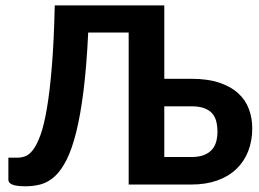

<svg xmlns="http://www.w3.org/2000/svg" viewBox="-20 -668 936 695"><path d="M574.7 -382.8H671.9Q731.9 -382.8 773.9 -368.7Q815.9 -354.5 842.3 -330.3Q868.7 -306.2 880.9 -273.4Q893.1 -240.7 893.1 -204.1Q893.1 -157.7 878.2 -120.1Q863.3 -82.5 835 -55.7Q806.6 -28.8 765.6 -14.4Q724.6 0 672.4 0H445.8V-550.3H299.3Q293.5 -429.2 282.5 -340.8Q271.5 -252.4 256.1 -190.7Q240.7 -128.9 221.4 -90.3Q202.1 -51.8 179 -30.3Q155.8 -8.8 129.2 -1.2Q102.5 6.3 73.2 6.3Q39.6 6.3 24.9 0.2Q10.3 -5.9 10.3 -17.1V-97.2H43.5Q56.6 -97.2 70.8 -102.1Q85 -106.9 99.1 -125Q113.3 -143.1 126.2 -178.5Q139.2 -213.9 149.7 -275.1Q160.2 -336.4 167.7 -427.7Q175.3 -519 178.2 -648.4H574.7ZM574.7 -283.2V-99.6H672.4Q700.2 -99.6 718.5 -106.9Q736.8 -114.3 747.6 -126.7Q758.3 -139.2 762.7 -155.8Q767.1 -172.4 767.1 -190.9Q767.1 -211.9 762.7 -229Q758.3 -246.1 747.6 -258.1Q736.8 -270 718.5 -276.6Q700.2 -283.2 671.9 -283.2Z"/></svg>

Font: Carlito
Style: Bold
Weight: 700
Designer: Lukasz Dziedzic
Foundry: tyPoland Lukasz Dziedzic
Version: Version 1.104